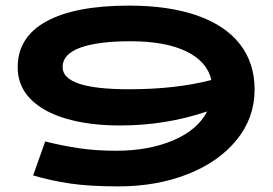

<svg xmlns="http://www.w3.org/2000/svg" viewBox="-20 -650 972 684"><path d="M887 -331Q887 -230 823 -151.5Q759 -73 648.5 -29.5Q538 14 402 14Q300 14 231.5 4Q163 -6 98 -25L141 -146Q201 -131 261 -122Q321 -113 394 -113Q510 -113 597 -150Q684 -187 718 -253Q570 -203 408 -203Q299 -203 216.5 -227Q134 -251 88.5 -297.5Q43 -344 43 -410Q43 -518 145.5 -574Q248 -630 440 -630Q581 -630 681.5 -595Q782 -560 834.5 -493Q887 -426 887 -331ZM733 -365Q718 -431 643.5 -467Q569 -503 445 -503Q328 -503 265.5 -480Q203 -457 203 -411Q203 -332 439 -332Q606 -332 733 -365Z"/></svg>

Font: BioRhyme Expanded ExtraBold
Style: Regular
Weight: 800
Width: 7
Designer: Aoife Mooney
Foundry: Aoife Mooney Type
Version: Version 1.000